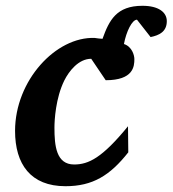

<svg xmlns="http://www.w3.org/2000/svg" viewBox="-20 -631 596 663"><path d="M556 -558C556 -589 527 -611 472 -611C382 -611 357 -561 334 -497C331 -497 310 -499 307 -500C173 -505 32 -353 32 -179C32 -64 86 12 206 12C300 12 360 -25 423 -105L422 -195C333 -86 286 -63 236 -63C174 -63 168 -128 168 -190C168 -216 172 -292 202 -353C218 -385 251 -428 295 -428L345 -354C441 -354 444 -402 444 -427C444 -440 436 -470 408 -479C416 -522 436 -563 453 -563L500 -503C529 -509 556 -521 556 -558Z"/></svg>

Font: Veleka
Style: Bold Italic
Weight: 700
Italic angle: -12°
Designer: Stefan Peev, Context Ltd, 2016; SIL International, 1997-2014.
Foundry: Stefan Peev, Context Ltd, 2016
Version: Version 5.000